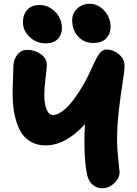

<svg xmlns="http://www.w3.org/2000/svg" viewBox="-20 -973 717 1005"><path d="M466.8 -748Q420.4 -748 389.2 -781.7Q357.9 -815.4 357.9 -867.2Q357.9 -903.8 384.5 -928.5Q411.1 -953.1 449.2 -953.1Q481.4 -953.1 507.3 -934.1Q533.2 -915 546.1 -887.7Q559.1 -860.4 559.1 -833Q559.1 -797.4 536.4 -772.7Q513.7 -748 466.8 -748ZM217.8 -746.1Q170.4 -746.1 135.3 -779.5Q100.1 -813 100.1 -856Q100.1 -897.9 123.3 -922.4Q146.5 -946.8 187 -946.8Q222.2 -946.8 249.8 -927.5Q277.3 -908.2 290.8 -881.1Q304.2 -854 304.2 -826.2Q304.2 -792.5 283 -769.3Q261.7 -746.1 217.8 -746.1ZM515.1 12.2Q486.3 12.2 465.1 -6.1Q443.8 -24.4 437 -54.2Q421.9 -117.2 421.9 -229Q421.9 -283.2 424.8 -323.2Q323.7 -211.9 217.8 -211.9Q176.3 -211.9 144.8 -229.2Q113.3 -246.6 95 -273.4Q76.7 -300.3 65.2 -338.6Q53.7 -377 49.8 -413.1Q45.9 -449.2 45.9 -491.2Q45.9 -507.8 47.9 -554Q49.8 -600.1 49.8 -622.1Q49.8 -659.2 69.8 -685.5Q89.8 -711.9 123 -711.9Q162.1 -711.9 193.6 -689.7Q225.1 -667.5 225.1 -633.8Q225.1 -618.2 218.5 -564.2Q211.9 -510.3 211.9 -478Q211.9 -427.7 224.1 -399.4Q236.3 -371.1 257.8 -371.1Q281.7 -371.1 310.5 -393.8Q339.4 -416.5 365.7 -452.1Q392.1 -487.8 414.3 -525.6Q436.5 -563.5 452.1 -599.1Q480.5 -663.1 497.3 -688.5Q514.2 -713.9 537.1 -713.9Q572.3 -713.9 602.1 -689.2Q631.8 -664.6 631.8 -628.9Q631.8 -601.6 622.1 -541.5Q612.3 -481.4 602.5 -399.4Q592.8 -317.4 592.8 -236.8Q592.8 -194.3 599.4 -135.5Q606 -76.7 606 -73.2Q606 -40 577.9 -13.9Q549.8 12.2 515.1 12.2Z"/></svg>

Font: Shantell Sans Normal
Style: Regular
Weight: 800
Designer: Stephen Nixon, Anya Danilova, Shantell Martin
Foundry: Arrow Type
Version: Version 1.006;[559af2be0]